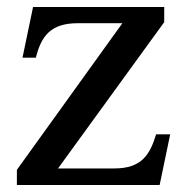

<svg xmlns="http://www.w3.org/2000/svg" viewBox="-20 -526 531 546"><path d="M447 -463V-506H74L44 -362H82C97 -422 123 -460 201 -460H328L28 -43V0H434L464 -144H424C406 -85 382 -47 305 -47H145Z"/></svg>

Font: LT Superior Serif Medium
Style: Regular
Weight: 500
Designer: Daniel Lyons
Foundry: LyonsType
Version: Version 2.120;FEAKit 1.0